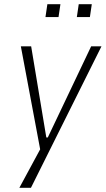

<svg xmlns="http://www.w3.org/2000/svg" viewBox="-20 -712 503 912"><path d="M72 180 179 -18 176 25 79 -492H128L200 -59H207L413 -492H462L127 180ZM345 -631 354 -692H416L407 -631ZM196 -631 205 -692H267L258 -631Z"/></svg>

Font: Nunito Sans 7pt Condensed ExtraLight
Style: Italic
Weight: 250
Width: 3
Italic angle: -9°
Designer: Vernon Adams
Foundry: Vernon Adams
Version: Version 3.101;gftools[0.9.27]